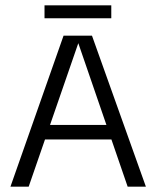

<svg xmlns="http://www.w3.org/2000/svg" viewBox="-20 -696 581 716"><path d="M19 0 217 -563H323L524 0H456L272 -535L87 0ZM128 -176 133 -230H408L414 -176ZM146 -628V-676H395V-628Z"/></svg>

Font: Darker Grotesque Light Medium
Style: Regular
Weight: 500
Version: Version 1.000;gftools[0.9.28]